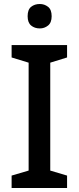

<svg xmlns="http://www.w3.org/2000/svg" viewBox="-20 -939 394 959"><path d="M315 0H38V-62L123 -87V-626L38 -652V-714H315V-652L231 -626V-87L315 -62ZM179 -919Q202 -919 220 -905Q238 -891 238 -858Q238 -826 220 -811.5Q202 -797 179 -797Q153 -797 135.5 -811.5Q118 -826 118 -858Q118 -891 135.5 -905Q153 -919 179 -919Z"/></svg>

Font: Noto Sans Hebrew Medium
Style: Regular
Weight: 500
Designer: Monotype Design Team
Foundry: Monotype Imaging Inc.
Version: Version 2.003